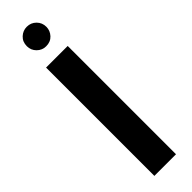

<svg xmlns="http://www.w3.org/2000/svg" viewBox="-308 -893 885 885"><g transform="rotate(-45 134.5 -451.0)"><path d="M64 0ZM64 0ZM205 0H64V-706H205ZM134 -775Q108 -775 89.5 -793.5Q71 -812 71 -838Q71 -867 90 -884.5Q109 -902 134 -902Q161 -902 179.5 -883.5Q198 -865 198 -838Q198 -813 180.5 -794Q163 -775 134 -775Z"/></g></svg>

Font: Ulagadi Sans SemiBold
Style: Regular
Weight: 600
Designer: Ninad Kale (Devanagari), Jonny Pinhorn (Latin)
Foundry: Indian Type Foundry
Version: Version 3.01;March 29, 2020;FontCreator 12.0.0.2522 64-bit; 